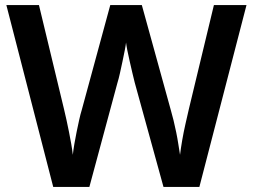

<svg xmlns="http://www.w3.org/2000/svg" viewBox="-20 -734 993 754"><path d="M948 -714 763 0H622L509 -410Q505 -425 500 -447Q495 -469 489.5 -492.5Q484 -516 480 -536.5Q476 -557 475 -567Q474 -557 470 -536.5Q466 -516 461 -492.5Q456 -469 451 -446.5Q446 -424 441 -408L331 0H189L5 -714H133L231 -307Q236 -287 241 -263.5Q246 -240 251 -215.5Q256 -191 260 -167.5Q264 -144 266 -126Q268 -145 272 -168.5Q276 -192 281 -216.5Q286 -241 291 -263.5Q296 -286 301 -302L413 -714H537L651 -301Q656 -284 661.5 -261.5Q667 -239 672 -214.5Q677 -190 680.5 -167Q684 -144 687 -126Q690 -151 695.5 -183Q701 -215 708.5 -248Q716 -281 722 -307L820 -714Z"/></svg>

Font: Noto Sans Armenian SemiBold
Style: Regular
Weight: 600
Designer: Monotype Design Team
Foundry: Monotype Imaging Inc.
Version: Version 2.007